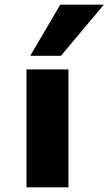

<svg xmlns="http://www.w3.org/2000/svg" viewBox="-20 -799 463 819"><path d="M93 0V-503H272V0ZM109 -561 237 -779H423L240 -561Z"/></svg>

Font: Nunito Sans 7pt Expanded ExtraBold
Style: Regular
Weight: 800
Width: 7
Designer: Vernon Adams
Foundry: Vernon Adams
Version: Version 3.101;gftools[0.9.27]